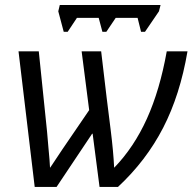

<svg xmlns="http://www.w3.org/2000/svg" viewBox="-20 -739 761 759"><path d="M210.4 -694.3 216.3 -719.2H614.7L608.4 -694.3L553.2 -613.3H537.6L523.9 -668.5H437.5L400.4 -613.3H384.8L370.1 -668.5H284.2L247.6 -613.3H231.9ZM53.2 -536.1H133.3L166 -218.8L171.4 -156.2Q176.8 -100.6 177.7 -76.7H178.7L227.5 -149.9L332.5 -303.7L302.7 -536.1H379.9Q404.8 -322.3 417.5 -225.6Q428.2 -140.1 431.2 -76.7H432.1Q509.8 -157.2 560.8 -270Q611.8 -382.8 639.2 -536.1H721.2Q691.9 -363.8 624.8 -233.6Q557.6 -103.5 446.3 0H373.5L346.2 -210.4H344.2L203.6 0H117.2Z"/></svg>

Font: Viking Open Sans
Style: Italic
Weight: 400
Italic angle: -12°
Foundry: Ascender Corporation
Version: Version 2.000